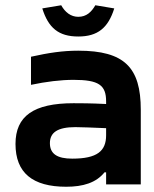

<svg xmlns="http://www.w3.org/2000/svg" viewBox="-20 -702 587 731"><path d="M278 -509C218 -509 166 -501 98 -486V-379C155 -391 211 -398 260 -398C356 -398 384 -378 384 -316V-306C325 -309 283 -309 260 -309C108 -309 39 -260 39 -154C39 -44 104 9 232 9C296 9 346 -6 378 -46H384V0H516V-284C516 -445 454 -509 278 -509ZM141 -670 213 -682C228 -655 250 -638 278 -638C309 -638 328 -656 343 -682L415 -670C392 -596 352 -563 278 -563C203 -563 164 -596 141 -670ZM170 -157C170 -198 200 -218 267 -218C290 -218 335 -216 384 -214V-187C384 -127 350 -98 255 -98C198 -98 170 -116 170 -157Z"/></svg>

Font: LT Wave Alt Bold
Style: Regular
Weight: 700
Designer: Daniel Lyons
Version: Version 2.5 (Glyphs App)